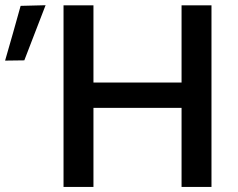

<svg xmlns="http://www.w3.org/2000/svg" viewBox="-115 -734 935 754"><path d="M134.5 0V-713H252V-410H598V-713H715.5V0H598V-310.5H252V0ZM-95 -496 -64 -604Q-49 -658 -34 -711L64 -713.5Q42.5 -658 21.8 -604.2Q1 -550.5 -19.5 -497Z"/></svg>

Font: Heraclito Medium
Style: Regular
Weight: 500
Designer: Kostas Bartsokas (font) & Cristiano Sobral (main changes)
Foundry: Kostas Bartsokas (font) & Cristiano Sobral (main changes)
Version: Version 1.00;July 8, 2020;FontCreator 13.0.0.2655 64-bit